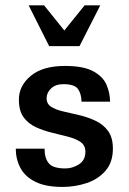

<svg xmlns="http://www.w3.org/2000/svg" viewBox="-20 -697 490 730"><path d="M217.8 13.7Q153.3 13.7 114.3 -5.9Q75.2 -25.4 57.6 -58.6Q40 -91.8 40 -131.8H149.4Q149.4 -95.7 165.5 -76.2Q181.6 -56.6 228.5 -56.6Q255.9 -56.6 280.3 -72.3Q304.7 -87.9 304.7 -120.1Q304.7 -144.5 286.1 -157.2Q267.6 -169.9 238.8 -177.2Q210 -184.6 177.7 -192.4Q145.5 -200.2 116.7 -213.4Q87.9 -226.6 69.8 -251Q51.8 -275.4 51.8 -318.4Q51.8 -371.1 97.2 -408.7Q142.6 -446.3 226.6 -446.3Q297.9 -446.3 335 -425.8Q372.1 -405.3 385.3 -374Q398.4 -342.8 398.4 -310.5H290Q289.1 -341.8 275.9 -359.4Q262.7 -377 220.7 -377Q191.4 -377 174.3 -360.8Q157.2 -344.7 157.2 -323.2Q157.2 -301.8 175.3 -290.5Q193.4 -279.3 222.2 -272.9Q251 -266.6 283.2 -258.8Q315.4 -251 344.2 -237.3Q373 -223.6 391.1 -198.7Q409.2 -173.8 409.2 -131.8Q409.2 -80.1 381.3 -47.9Q353.5 -15.6 309.6 -1Q265.6 13.7 217.8 13.7ZM167 -521.5 88.9 -676.8H147.5L224.6 -581.1L301.8 -676.8H361.3L282.2 -521.5Z"/></svg>

Font: Padauk
Style: Bold
Weight: 700
Designer: Debbi Hosken, Becca Hirsbrunner Spalinger
Foundry: SIL International
Version: Version 5.003